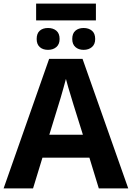

<svg xmlns="http://www.w3.org/2000/svg" viewBox="-20 -1043 730 1063"><path d="M527 0 475 -170H215L163 0H0L252 -717H437L690 0ZM439 -297 387 -463Q382 -480 374 -506Q366 -532 358 -559Q350 -586 345 -606Q340 -586 331.5 -556.5Q323 -527 315.5 -500.5Q308 -474 304 -463L253 -297ZM511 -1023V-930H180V-1023ZM246 -888Q274 -888 292 -873Q310 -858 310 -827Q310 -798 292 -782.5Q274 -767 246 -767Q217 -767 200 -782.5Q183 -798 183 -827Q183 -858 200 -873Q217 -888 246 -888ZM443 -888Q471 -888 489 -873Q507 -858 507 -827Q507 -798 489 -782.5Q471 -767 443 -767Q415 -767 397.5 -782.5Q380 -798 380 -827Q380 -858 397.5 -873Q415 -888 443 -888Z"/></svg>

Font: Noto Sans
Style: Bold
Weight: 700
Designer: Monotype Design Team
Foundry: Monotype Imaging Inc.
Version: Version 2.000;GOOG;noto-source:20170915:90ef993387c0; ttfaut